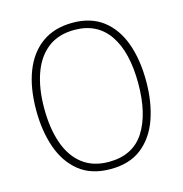

<svg xmlns="http://www.w3.org/2000/svg" viewBox="-108 -917 887 933"><g transform="rotate(-15 335.5 -450.5)"><path d="M612 -451Q612 -347 583 -263.5Q554 -180 493 -131.5Q432 -83 336 -83Q239 -83 178 -132Q117 -181 88 -264.5Q59 -348 59 -452Q59 -565 91 -647Q123 -729 185.5 -773.5Q248 -818 339 -818Q430 -818 490.5 -772.5Q551 -727 581.5 -644.5Q612 -562 612 -451ZM99 -452Q99 -351 125 -276Q151 -201 204 -160Q257 -119 336 -119Q457 -119 514.5 -208Q572 -297 572 -451Q572 -609 512.5 -695.5Q453 -782 339 -782Q258 -782 205 -741Q152 -700 125.5 -625.5Q99 -551 99 -452Z"/></g></svg>

Font: Noto Sans Telugu UI SemiCondensed ExtraLight
Style: Regular
Weight: 200
Width: 4
Designer: Jelle Bosma - Monotype Design Team
Foundry: Monotype Imaging Inc.
Version: Version 2.005; ttfautohint (v1.8.4.7-5d5b)